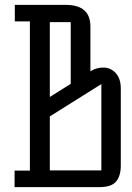

<svg xmlns="http://www.w3.org/2000/svg" viewBox="-20 -770 542 790"><path d="M352 -476 356 -479Q378 -492 405 -492Q435 -492 456 -469.5Q477 -447 477 -406V-88Q477 -47 458 -23.5Q439 0 388 0H40V-68H103V-682H41V-750H250Q352 -750 352 -661ZM185 -371 271 -425V-679H185ZM397 -69V-424L185 -291V-69Z"/></svg>

Font: Kelly Slab
Style: Regular
Weight: 400
Designer: Denis Masharov
Foundry: Denis Masharov
Version: Version 1.001